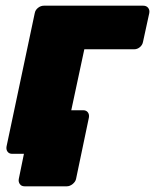

<svg xmlns="http://www.w3.org/2000/svg" viewBox="-20 -540 544 674"><path d="M23 0Q12 0 6.5 -7.5Q1 -15 3 -26L102 -494Q104 -505 113.5 -512.5Q123 -520 134 -520H483Q494 -520 500 -512.5Q506 -505 504 -494L482 -393Q480 -382 471 -374.5Q462 -367 451 -367H276L203 -26Q201 -15 191.5 -7.5Q182 0 172 0ZM66 114Q55 114 49.5 106Q44 98 46 88L64 0H37L30 -153H272Q283 -153 288.5 -145.5Q294 -138 292 -127L247 88Q245 98 235 106Q225 114 215 114Z"/></svg>

Font: Rubik Light ExtraBold
Style: Italic
Weight: 800
Italic angle: -12°
Version: Version 2.104